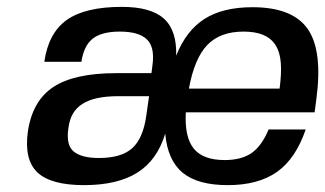

<svg xmlns="http://www.w3.org/2000/svg" viewBox="-20 -531 947 559"><path d="M521 -204Q517 -132 544 -98.5Q571 -65 634 -65Q683 -65 712.5 -85.5Q742 -106 762 -154H870Q841 -69 786.5 -30.5Q732 8 643 8Q556 8 512 -28Q468 -64 461 -142Q438 -65 380 -28.5Q322 8 225 8Q128 8 89 -29Q50 -66 61 -147Q74 -237 135 -277.5Q196 -318 318 -318H421L424 -342Q431 -394 407.5 -416.5Q384 -439 329 -439Q276 -439 250 -418.5Q224 -398 217 -351H109Q121 -435 174.5 -473Q228 -511 335 -511Q419 -511 457 -477Q495 -443 493 -369Q522 -442 575.5 -476Q629 -510 715 -510Q832 -510 876 -446.5Q920 -383 901 -242L896 -204ZM414 -251H326Q290 -251 264 -245.5Q238 -240 220 -228.5Q202 -217 192 -199.5Q182 -182 179 -157Q172 -108 195 -89.5Q218 -71 268 -71Q334 -71 365.5 -100Q397 -129 406 -195ZM689 -439Q621 -439 583.5 -400Q546 -361 530 -273H794Q800 -317 797.5 -348.5Q795 -380 782 -400Q769 -420 746 -429.5Q723 -439 689 -439Z"/></svg>

Font: Fivo Sans Modern Med
Style: Italic
Weight: 450
Designer: Alexander Slobzheninov
Foundry: Alexander Slobzheninov
Version: 1.0